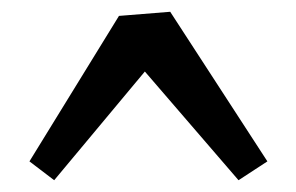

<svg xmlns="http://www.w3.org/2000/svg" viewBox="-20 -592 503 326"><path d="M182 -565 269 -572 434 -318 385 -286 198 -503H253L72 -286L30 -318Z"/></svg>

Font: Rasa SemiBold
Style: Regular
Weight: 600
Designer: Anna Giedrys (Yrsa+Rasa design), David Brezina (Yrsa art-direction, Rasa art-direction, design)
Foundry: Rosetta Type Foundry
Version: Version 2.004